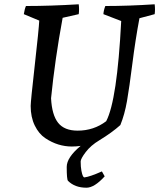

<svg xmlns="http://www.w3.org/2000/svg" viewBox="-20 -671 742 895"><path d="M383 204Q329 204 297 172Q291 166 291 107Q291 63 356 9Q336 12 315 12Q283 12 252 2.5Q221 -7 191 -27Q161 -47 142 -86Q123 -125 123 -177Q123 -198 142 -366.5Q161 -535 163 -575L91 -605Q95 -630 101 -643Q214 -643 347 -651Q350 -627 347 -605L272 -588Q236 -393 218 -213Q222 -135 251 -98.5Q280 -62 342 -62Q417 -62 475 -106Q526 -203 545 -573L462 -605Q463 -623 471 -643Q579 -643 701 -651Q704 -627 701 -605L630 -586Q611 -485 597 -374Q583 -263 572 -200Q561 -137 541 -88Q502 -53 443 -17Q403 7 379.5 38Q356 69 356 82Q356 107 359.5 125Q363 143 366.5 149.5Q370 156 373 156Q399 153 455 128L468 151Q420 204 383 204Z"/></svg>

Font: Albura Medium
Style: Italic
Weight: 462
Italic angle: -7°
Designer: Mercedes Jáuregui
Foundry: Omnibus-Type Team
Version: Version 1.000